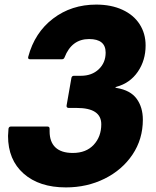

<svg xmlns="http://www.w3.org/2000/svg" viewBox="-20 -799 680 836"><path d="M15 -207Q15 -217 17 -239Q19 -248 27 -248H187Q196 -248 196 -238V-227Q196 -181 221.5 -157Q247 -133 297 -133Q355 -133 388 -168.5Q421 -204 421 -258Q421 -329 314 -329H279Q274 -329 271.5 -332Q269 -335 270 -340L291 -460Q293 -469 302 -469H332Q380 -469 410 -497.5Q440 -526 440 -570Q440 -629 368 -629Q292 -629 261 -549Q258 -541 250 -541H111Q100 -541 103 -552Q131 -657 211 -718Q291 -779 399 -779Q464 -779 513 -756.5Q562 -734 588 -693.5Q614 -653 614 -601Q614 -536 580 -486.5Q546 -437 487 -421Q482 -419 482 -418Q482 -417 488 -416Q548 -406 575 -369Q602 -332 602 -278Q602 -193 557 -126Q512 -59 435.5 -21Q359 17 267 17Q151 17 83 -43Q15 -103 15 -207Z"/></svg>

Font: Open Sauce Two Black Italic
Style: Regular
Weight: 900
Italic angle: -10°
Designer: Alfredo Marco Pradil
Foundry: Creative Sauce Fz LLC
Version: Version 1.477